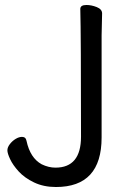

<svg xmlns="http://www.w3.org/2000/svg" viewBox="-20 -731 532 774"><path d="M205.6 22.9Q155.8 22.9 117.2 4.4Q78.6 -14.2 55.2 -40Q31.7 -65.9 20.8 -89.4Q9.8 -112.8 9.8 -125Q9.8 -137.2 19.8 -150.1Q29.8 -163.1 43.2 -171.1Q56.6 -179.2 68.8 -179.2Q84 -179.2 86.9 -163.1Q101.6 -94.2 147.9 -68.8Q175.8 -55.2 203.6 -55.2Q306.6 -55.2 306.6 -180.2Q306.6 -588.9 303.7 -694.8Q303.7 -710.9 328.6 -710.9Q348.6 -710.9 370.1 -702.4Q391.6 -693.8 391.6 -676.8L389.6 -587.9V-176.8Q389.6 22.9 205.6 22.9Z"/></svg>

Font: LXGW WenKai GB Screen
Style: Regular
Weight: 400
Designer: LXGW / Fontworks Inc.
Foundry: LXGW / Fontworks Inc.
Version: Version 1.321;February 19, 2024;FontCreator 14.0.0.2901 64-b